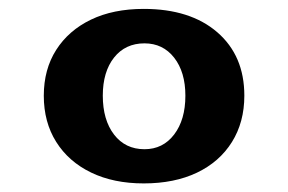

<svg xmlns="http://www.w3.org/2000/svg" viewBox="-20 -783 658 438"><path d="M307.9 -364.6Q239.1 -364.6 187.8 -389.4Q136.5 -414.2 108.2 -459.3Q79.9 -504.3 79.9 -564.6Q79.9 -624.8 108.2 -669.2Q136.5 -713.6 187.5 -738.2Q238.4 -762.7 307.9 -762.7Q414 -762.7 475.7 -709.4Q537.4 -656 537.4 -564.8Q537.4 -504.3 509.1 -459Q480.8 -413.7 429.3 -389.1Q377.9 -364.6 307.9 -364.6ZM309.6 -442.6Q351.7 -442.6 377.3 -476.2Q402.9 -509.8 402.9 -564.7Q402.9 -618.6 377.3 -651.4Q351.7 -684.1 309.6 -684.1Q265.9 -684.1 240.2 -651.7Q214.5 -619.2 214.5 -564.8Q214.5 -509.5 240.2 -476Q265.9 -442.6 309.6 -442.6Z"/></svg>

Font: Hahmlet
Style: Regular
Weight: 400
Designer: Minjoo Ham & Mark Frömberg
Foundry: hypertype
Version: Version 1.002